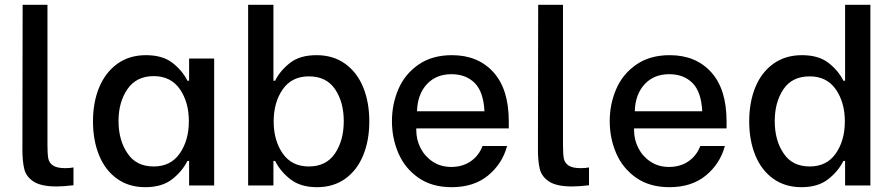

<svg xmlns="http://www.w3.org/2000/svg" viewBox="-20 -770 3701 797"><path d="M73 -149 74 -750H177V-167Q177 -130 180.5 -112Q184 -94 200 -83Q216 -72 251 -72Q270 -72 285 -75V-1Q243 4 215 4Q151 4 120 -16Q89 -36 81 -67.5Q73 -99 73 -149Z M366 -266Q366 -346 392 -408Q418 -470 467.5 -505.5Q517 -541 586 -541Q655 -541 696 -509Q737 -477 758 -435H765V-527H869V0H765V-102H758Q736 -58 694 -25.5Q652 7 583 7Q515 7 466 -28Q417 -63 391.5 -125Q366 -187 366 -266ZM509 -134Q545 -79 618 -79Q689 -79 726.5 -133.5Q764 -188 764 -267Q764 -346 726.5 -400Q689 -454 618 -454Q546 -454 509 -400Q472 -346 472 -268Q472 -188 509 -134Z M1010 -750H1115V-435H1122Q1143 -477 1184 -509Q1225 -541 1294 -541Q1363 -541 1412.5 -505.5Q1462 -470 1487.5 -408Q1513 -346 1513 -266Q1513 -187 1487.5 -125Q1462 -63 1413 -28Q1364 7 1296 7Q1228 7 1186 -25.5Q1144 -58 1122 -102H1115V0H1010ZM1116 -266Q1116 -187 1153.5 -133Q1191 -79 1262 -79Q1334 -79 1370.5 -133Q1407 -187 1407 -267Q1407 -346 1371 -399.5Q1335 -453 1262 -453Q1191 -453 1153.5 -399Q1116 -345 1116 -266Z M1607 -267Q1607 -338 1634 -400.5Q1661 -463 1717.5 -502Q1774 -541 1856 -541Q1964 -541 2028 -470.5Q2092 -400 2092 -266V-237H1708V-230Q1708 -190 1726 -155Q1744 -120 1777 -98.5Q1810 -77 1853 -77Q1900 -77 1934 -100.5Q1968 -124 1983 -164H2085Q2065 -90 2006 -41.5Q1947 7 1855 7Q1773 7 1717 -32Q1661 -71 1634 -133.5Q1607 -196 1607 -267ZM1711 -308H1991Q1987 -389 1950.5 -425.5Q1914 -462 1854 -462Q1790 -462 1751.5 -420Q1713 -378 1711 -308Z M2213 -149 2214 -750H2317V-167Q2317 -130 2320.5 -112Q2324 -94 2340 -83Q2356 -72 2391 -72Q2410 -72 2425 -75V-1Q2383 4 2355 4Q2291 4 2260 -16Q2229 -36 2221 -67.5Q2213 -99 2213 -149Z M2511 -267Q2511 -338 2538 -400.5Q2565 -463 2621.5 -502Q2678 -541 2760 -541Q2868 -541 2932 -470.5Q2996 -400 2996 -266V-237H2612V-230Q2612 -190 2630 -155Q2648 -120 2681 -98.5Q2714 -77 2757 -77Q2804 -77 2838 -100.5Q2872 -124 2887 -164H2989Q2969 -90 2910 -41.5Q2851 7 2759 7Q2677 7 2621 -32Q2565 -71 2538 -133.5Q2511 -196 2511 -267ZM2615 -308H2895Q2891 -389 2854.5 -425.5Q2818 -462 2758 -462Q2694 -462 2655.5 -420Q2617 -378 2615 -308Z M3090 -266Q3090 -346 3115.5 -408Q3141 -470 3190.5 -505.5Q3240 -541 3309 -541Q3378 -541 3419 -509Q3460 -477 3481 -435H3488V-750H3593V0H3488V-102H3481Q3459 -58 3417 -25.5Q3375 7 3307 7Q3239 7 3190 -28Q3141 -63 3115.5 -125Q3090 -187 3090 -266ZM3233 -133Q3269 -79 3341 -79Q3412 -79 3449.5 -133Q3487 -187 3487 -266Q3487 -345 3449.5 -399Q3412 -453 3341 -453Q3268 -453 3232 -399.5Q3196 -346 3196 -267Q3196 -187 3233 -133Z"/></svg>

Font: Lopes Sans Medium
Style: Regular
Weight: 500
Designer: Gabriel Lam, Diego Maldonado
Foundry: TypeRant, Foresti Design
Version: Version 4.000